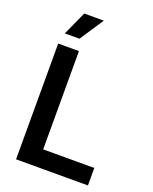

<svg xmlns="http://www.w3.org/2000/svg" viewBox="-171 -1041 906 1134"><g transform="rotate(20 282.5 -473.5)"><path d="M73.2 0V-727.5H203.6V-109.9H524.9V0ZM89.4 -797.4 157.2 -946.8H280.3L181.6 -797.4Z"/></g></svg>

Font: Inter SemiBold
Style: Regular
Weight: 600
Designer: Rasmus Andersson
Foundry: rsms
Version: Version 4.001;git-9221beed3